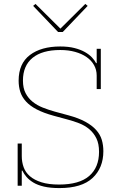

<svg xmlns="http://www.w3.org/2000/svg" viewBox="-20 -947 617 979"><path d="M283 12Q237 12 204.5 4.5Q172 -3 150.5 -16Q129 -29 115.5 -44.5Q102 -60 94 -77H91V0H70V-215H91V-151Q91 -121 100.5 -94.5Q110 -68 132.5 -48.5Q155 -29 191.5 -17.5Q228 -6 281 -6Q384 -6 434.5 -49.5Q485 -93 485 -173Q485 -214 471.5 -241.5Q458 -269 435.5 -288Q413 -307 383.5 -318.5Q354 -330 323 -338L253 -357Q202 -371 167.5 -389Q133 -407 112.5 -429.5Q92 -452 83.5 -478.5Q75 -505 75 -536Q75 -623 132.5 -666.5Q190 -710 287 -710Q329 -710 360 -702Q391 -694 413 -681.5Q435 -669 449 -654Q463 -639 470 -625H473V-698H494V-493H473V-562Q473 -591 459.5 -615Q446 -639 421.5 -656Q397 -673 363 -682.5Q329 -692 287 -692Q195 -692 146 -652Q97 -612 97 -536Q97 -498 110.5 -472Q124 -446 146.5 -428Q169 -410 198 -398.5Q227 -387 259 -378L329 -359Q381 -345 415.5 -326Q450 -307 470.5 -284Q491 -261 499 -234Q507 -207 507 -176Q507 -91 452 -39.5Q397 12 283 12ZM149 -917 161 -927 288 -801 415 -927 427 -917 300 -784H276Z"/></svg>

Font: IBM Plex Serif Thin
Style: Regular
Weight: 100
Designer: Mike Abbink, Paul van der Laan, Pieter van Rosmalen
Foundry: Bold Monday
Version: Version 3.001